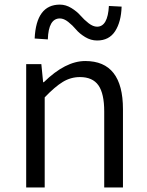

<svg xmlns="http://www.w3.org/2000/svg" viewBox="-20 -821 644 841"><path d="M94.7 0V-540H161.1L168.9 -460.9H171.9Q266.6 -553.7 353.5 -553.7Q518.6 -553.7 518.6 -342.8V0H436.5V-333Q436.5 -411.1 411.1 -447.3Q385.7 -483.4 330.1 -483.4Q290 -483.4 255.4 -462.4Q220.7 -441.4 175.8 -394.5V0ZM405.3 -643.6Q377.9 -643.6 353 -658.7Q328.1 -673.8 313 -691.9Q297.9 -710 278.8 -725.1Q259.8 -740.2 242.2 -740.2Q192.4 -740.2 189.5 -648.4L131.8 -652.3Q138.7 -800.8 242.2 -800.8Q268.6 -800.8 293 -785.6Q317.4 -770.5 333 -752.4Q348.6 -734.4 368.2 -719.2Q387.7 -704.1 405.3 -704.1Q452.1 -704.1 457 -794.9L512.7 -792Q510.7 -725.6 484.4 -684.6Q458 -643.6 405.3 -643.6Z"/></svg>

Font: Gen Shin Gothic Normal
Style: Regular
Weight: 300
Designer: [Source Han Sans]
Ryoko NISHIZUKA  (kana & ideographs); Paul D. Hunt (Latin, Greek & Cyrillic); Wenlong ZHANG  (bopomofo
Version: Version 1.002.20150607